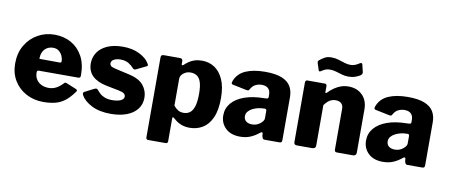

<svg xmlns="http://www.w3.org/2000/svg" viewBox="-76 -1065 3624 1547"><g transform="rotate(10 1736.0 -291.0)"><path d="M209 -216Q209 -182 224.5 -158Q240 -134 266.5 -121.5Q293 -109 326 -109Q356 -109 384 -122.5Q412 -136 444 -170Q448 -174 451 -174.5Q454 -175 463 -172L545 -138Q561 -131 549 -116Q514 -67 478.5 -39.5Q443 -12 400 -1Q357 10 302 10Q224 10 161 -24Q98 -58 62 -118Q26 -178 26 -257Q26 -342 63.5 -406Q101 -470 163.5 -505Q226 -540 299 -540Q377 -540 436.5 -506.5Q496 -473 530.5 -410Q565 -347 565 -257Q565 -245 562.5 -239Q560 -233 548 -232H223Q217 -232 213 -228Q209 -224 209 -216ZM375 -326Q385 -326 388.5 -328.5Q392 -331 392 -340Q392 -359 383 -380.5Q374 -402 355 -418Q336 -434 307 -434Q280 -434 258 -421.5Q236 -409 224 -385Q212 -361 212 -327Z M965 -385Q949 -404 923 -419.5Q897 -435 857 -435Q826 -435 804 -423.5Q782 -412 782 -390Q782 -381 790 -371.5Q798 -362 829 -355L939 -330Q1028 -311 1064 -266Q1100 -221 1100 -165Q1100 -110 1069 -70.5Q1038 -31 982.5 -10.5Q927 10 854 10Q761 10 698 -22Q635 -54 610 -99Q606 -107 606 -114.5Q606 -122 612 -126L690 -166Q702 -171 708 -170Q714 -169 718 -164Q731 -148 747 -133.5Q763 -119 789 -109.5Q815 -100 855 -101Q879 -102 899 -107Q919 -112 930.5 -122Q942 -132 942 -147Q942 -160 931 -170Q920 -180 886 -187L784 -207Q708 -222 667.5 -260Q627 -298 626 -362Q626 -413 653 -453.5Q680 -494 732.5 -517Q785 -540 859 -540Q938 -540 994.5 -511.5Q1051 -483 1074 -445Q1079 -438 1081.5 -430Q1084 -422 1074 -418L992 -378Q983 -374 977 -376Q971 -378 965 -385Z M1326 -530Q1349 -530 1349 -508V-483Q1349 -476 1354 -476Q1359 -476 1364 -480Q1382 -497 1402 -510.5Q1422 -524 1447.5 -532Q1473 -540 1507 -540Q1564 -540 1609 -510.5Q1654 -481 1681 -421Q1708 -361 1708 -268Q1708 -169 1680 -107.5Q1652 -46 1605 -18Q1558 10 1500 10Q1463 10 1431.5 -1.5Q1400 -13 1369 -41Q1357 -51 1353 -50.5Q1349 -50 1349 -36V146Q1349 165 1332 165H1188Q1171 165 1171 145V-506Q1171 -518 1176 -524Q1181 -530 1196 -530H1326ZM1349 -145Q1365 -124 1384.5 -112Q1404 -100 1431 -100Q1461 -100 1482.5 -116Q1504 -132 1516 -169.5Q1528 -207 1528 -273Q1528 -334 1516.5 -368Q1505 -402 1483.5 -416Q1462 -430 1432 -430Q1409 -430 1390 -420.5Q1371 -411 1360 -396Q1349 -381 1349 -363V-145Z M2063 -46Q2034 -22 1997 -6Q1960 10 1912 10Q1836 10 1793 -31.5Q1750 -73 1750 -136Q1750 -194 1786.5 -237Q1823 -280 1890 -304Q1957 -328 2049 -329L2070 -330Q2074 -330 2079.5 -332.5Q2085 -335 2085 -344V-363Q2085 -396 2067 -414Q2049 -432 2013 -432Q1988 -432 1963.5 -420.5Q1939 -409 1923 -379Q1919 -372 1915 -369.5Q1911 -367 1898 -369L1782 -393Q1776 -395 1773 -400Q1770 -405 1776 -422Q1800 -484 1863.5 -512Q1927 -540 2022 -540Q2110 -540 2160.5 -519Q2211 -498 2232.5 -461Q2254 -424 2254 -374V-25Q2254 -11 2250 -5.5Q2246 0 2233 0H2112Q2101 0 2095.5 -9.5Q2090 -19 2089 -31L2088 -46Q2085 -65 2063 -46ZM2085 -230Q2085 -248 2070 -247L2054 -246Q2036 -246 2013.5 -240.5Q1991 -235 1970.5 -224.5Q1950 -214 1936.5 -198Q1923 -182 1923 -160Q1923 -134 1941 -119Q1959 -104 1991 -104Q2013 -104 2029.5 -111Q2046 -118 2057 -127Q2069 -137 2077 -147.5Q2085 -158 2085 -171V-230Z M2376 0Q2352 0 2352 -23V-509Q2352 -530 2369 -530H2511Q2528 -530 2528 -512V-464Q2528 -458 2531 -456.5Q2534 -455 2540 -460Q2563 -484 2589 -502Q2615 -520 2643.5 -530Q2672 -540 2704 -540Q2775 -540 2818.5 -496.5Q2862 -453 2862 -380V-27Q2862 0 2834 0H2705Q2693 0 2688.5 -5Q2684 -10 2684 -23V-355Q2684 -383 2667.5 -398Q2651 -413 2621 -413Q2603 -413 2587.5 -407Q2572 -401 2558 -388.5Q2544 -376 2530 -357V-26Q2530 0 2500 0H2376ZM2784 -646Q2769 -636 2744 -627Q2719 -618 2688 -618Q2660 -618 2634.5 -625.5Q2609 -633 2585 -640.5Q2561 -648 2533 -648Q2512 -648 2497.5 -642Q2483 -636 2464 -624Q2457 -618 2451.5 -619Q2446 -620 2443 -631L2427 -680Q2425 -687 2424.5 -693Q2424 -699 2434 -708Q2453 -723 2474 -735Q2495 -747 2528 -747Q2559 -747 2586.5 -738.5Q2614 -730 2639.5 -722Q2665 -714 2688 -714Q2711 -714 2729.5 -722.5Q2748 -731 2761 -740Q2768 -745 2774.5 -743.5Q2781 -742 2783 -732L2797 -673Q2800 -658 2784 -646Z M3231 -46Q3202 -22 3165 -6Q3128 10 3080 10Q3004 10 2961 -31.5Q2918 -73 2918 -136Q2918 -194 2954.5 -237Q2991 -280 3058 -304Q3125 -328 3217 -329L3238 -330Q3242 -330 3247.5 -332.5Q3253 -335 3253 -344V-363Q3253 -396 3235 -414Q3217 -432 3181 -432Q3156 -432 3131.5 -420.5Q3107 -409 3091 -379Q3087 -372 3083 -369.5Q3079 -367 3066 -369L2950 -393Q2944 -395 2941 -400Q2938 -405 2944 -422Q2968 -484 3031.5 -512Q3095 -540 3190 -540Q3278 -540 3328.5 -519Q3379 -498 3400.5 -461Q3422 -424 3422 -374V-25Q3422 -11 3418 -5.5Q3414 0 3401 0H3280Q3269 0 3263.5 -9.5Q3258 -19 3257 -31L3256 -46Q3253 -65 3231 -46ZM3253 -230Q3253 -248 3238 -247L3222 -246Q3204 -246 3181.5 -240.5Q3159 -235 3138.5 -224.5Q3118 -214 3104.5 -198Q3091 -182 3091 -160Q3091 -134 3109 -119Q3127 -104 3159 -104Q3181 -104 3197.5 -111Q3214 -118 3225 -127Q3237 -137 3245 -147.5Q3253 -158 3253 -171V-230Z"/></g></svg>

Font: Libre Franklin Thin ExtraBold
Style: Regular
Weight: 800
Version: Version 3.000